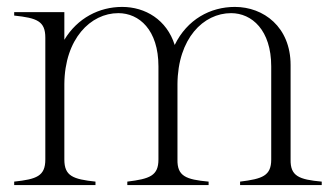

<svg xmlns="http://www.w3.org/2000/svg" viewBox="-20 -535 961 555"><path d="M21 -10V0H256V-10C191 -17 166 -26 166 -74V-292C167 -423 242 -497 322 -497C382 -497 438 -449 438 -343V-74C438 -27 413 -18 348 -10V0H583V-10C517 -16 492 -26 493 -74V-292C494 -424 568 -497 648 -497C708 -497 764 -448 764 -343V-74C764 -27 739 -18 674 -10V0H910V-10C844 -16 819 -26 820 -74V-347C820 -457 742 -515 659 -515C588 -515 521 -479 485 -405C462 -478 400 -515 333 -515C267 -515 204 -483 166 -420V-500H21V-490C87 -483 111 -474 111 -426V-74C111 -26 86 -17 21 -10Z"/></svg>

Font: Sprat Condensed Light
Style: Regular
Weight: 300
Width: 3
Designer: Ethan Nakache
Foundry: Collletttivo
Version: Version 2.000;Glyphs 3.2 (3217)